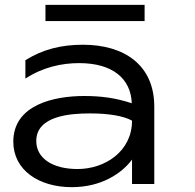

<svg xmlns="http://www.w3.org/2000/svg" viewBox="-20 -761 807 794"><path d="M526 0H618V-320C618 -493 493 -576 323 -576C233 -576 157 -557 85 -512V-436C157 -483 235 -500 307 -500C446 -500 521 -436 525 -334C458 -356 399 -364 328 -364C206 -364 35 -329 35 -175C35 -58 140 13 277 13C397 13 482 -42 526 -101ZM526 -262C526 -135 414 -62 301 -62C195 -62 130 -108 130 -178C130 -283 273 -292 353 -292C427 -292 491 -282 526 -262ZM578 -674V-741H168V-674Z"/></svg>

Font: Bounded Light
Style: Regular
Weight: 300
Designer: Vlad Churkin
Version: Version 3.0